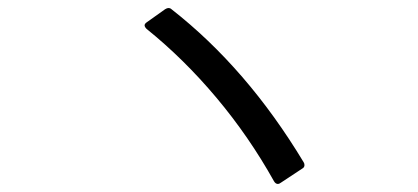

<svg xmlns="http://www.w3.org/2000/svg" viewBox="-20 -615 1040 478"><path d="M399 -595Q404 -595 407 -592Q595 -445 736 -211Q738 -208 738 -204Q738 -198 732 -195L679 -160Q675 -157 672 -157Q666 -157 662 -164Q600 -275 519 -371.5Q438 -468 345 -543Q340 -548 340 -552Q340 -556 346 -560L391 -592Q396 -595 399 -595Z"/></svg>

Font: LINE Seed JP_TTF Regular
Style: Regular
Weight: 400
Designer: LINE & Fontrix & Fontworks
Version: Version 1.002